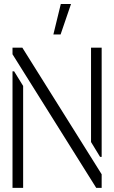

<svg xmlns="http://www.w3.org/2000/svg" viewBox="-20 -916 557 936"><path d="M240.2 -748 276.4 -896.5H326.2L275.4 -748ZM41 0V-568.4H48.8L92.8 -497.1V0ZM41 -651.4V-683.6H88.9L475.6 -66.4V0H449.2ZM423.8 -223.6V-683.6H475.6V-151.4H467.8Z"/></svg>

Font: Post No Bills Jaffna
Style: Regular
Weight: 400
Designer: Kosala Senevirathne, Siva Puranthara, Lasantha Premarathna, Tharique Azeez
Foundry: Mooniak
Version: Version 1.220 ; ttfautohint (v1.6)